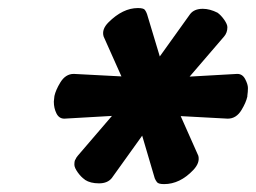

<svg xmlns="http://www.w3.org/2000/svg" viewBox="-20 -594 645 484"><path d="M115.7 -337.9 117.2 -352.1Q120.6 -367.2 131.8 -385.7Q145 -407.7 166 -407.7L286.1 -401.4L241.2 -502Q235.8 -520 253.4 -537.6Q289.6 -573.7 327.6 -573.7Q341.8 -573.7 345.2 -569.1Q348.6 -564.5 350.6 -558.6L382.8 -451.7L459 -558.1Q469.2 -571.8 491.2 -571.8Q508.8 -571.8 528.3 -562Q537.1 -555.7 545.2 -544.2Q553.2 -532.7 553.2 -525.4Q553.2 -511.7 544.9 -502L458 -400.9L578.1 -407.7Q591.3 -407.7 598.1 -394.5Q605 -381.3 605 -372.1Q605 -362.8 603.5 -352.5V-350.6Q600.1 -335.4 588.9 -316.9Q575.7 -294.9 554.2 -294.9L435.5 -301.3L480 -201.2Q484.4 -183.6 467.3 -165.5Q433.6 -129.9 393.6 -129.9Q379.4 -129.9 375.7 -134.8Q372.1 -139.6 370.1 -144.5L338.4 -252L261.7 -145Q251 -131.8 229.5 -131.8Q208 -131.8 194.3 -140.6L193.4 -141.6Q184.6 -147.5 176 -159.4Q167.5 -171.4 167.5 -178.7Q167.5 -189.5 170.4 -192.4Q171.4 -195.8 176.3 -201.7L262.2 -301.8L142.1 -294.9Q128.9 -294.9 122.3 -308.1Q115.7 -321.3 115.7 -337.9Z"/></svg>

Font: Tuffy
Style: BoldItalic
Weight: 700
Italic angle: -12°
Designer: Thatcher Ulrich, Karoly Barta, Michael Everson
Version: Version 001.271